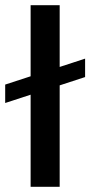

<svg xmlns="http://www.w3.org/2000/svg" viewBox="-20 -720 348 740"><path d="M308 -423V-494L210 -462V-700H98V-426L0 -394V-323L98 -355V0H210V-391Z"/></svg>

Font: Gamestation Extended
Style: Regular
Weight: 400
Width: 7
Designer: Jonas Hecksher
Foundry: Jonas Hecksher, Playtypeª, e-types AS
Version: Version 1.003